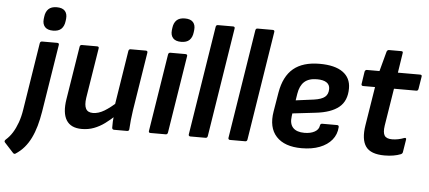

<svg xmlns="http://www.w3.org/2000/svg" viewBox="-107 -834 2583 1157"><g transform="rotate(5 1184.0 -255.0)"><path d="M108.8 -480.4Q110.8 -492.1 122.5 -492.1H214.1Q219.4 -492.1 222.3 -489.1Q225.1 -486.1 224.1 -480.4L158.8 -70.9Q151.1 -23.8 139.8 16.2Q128.4 56.3 112 89.8Q95.6 123.3 73.4 149.3Q51.1 175.3 20.7 195Q14 199.3 6.6 192.6L-47.9 133.2Q-51.5 129.5 -50.7 124.7Q-49.9 119.8 -44.5 115.1Q-22.2 95.8 -5 68.4Q12.1 41 25 5.3Q37.8 -30.3 44.5 -74.2ZM181.5 -563.2Q148.1 -563.2 132.5 -580.2Q116.9 -597.3 119.9 -627.4L121.6 -641.5Q125.3 -672.6 142.4 -689.1Q159.4 -705.7 192.6 -705.7Q226.7 -705.7 241.9 -688.6Q257.2 -671.6 254.2 -641.5L252.5 -627.4Q248.8 -596.3 231.7 -579.7Q214.6 -563.2 181.5 -563.2Z M405.5 12Q339.1 12 312.1 -31.6Q285.1 -75.3 298.4 -158.7L349.8 -480.4Q351.8 -492.1 362.8 -492.1H454.4Q467.4 -492.1 465.1 -480.4L416.5 -177Q410.2 -133.4 421.5 -111.7Q432.8 -89.9 464.3 -89.9Q497.6 -89.9 533.1 -111.2Q568.7 -132.5 615.4 -175.9L605.1 -88Q574.9 -59.1 543.9 -36.4Q513 -13.7 479.1 -0.9Q445.3 12 405.5 12ZM600.4 0Q594.8 0 591.6 -3Q588.4 -6 588.1 -11.7Q587.7 -29.7 588.6 -49.2Q589.4 -68.7 592.1 -89.3L590.7 -139.8L644.7 -480.4Q645.7 -486.1 648.8 -489.1Q652 -492.1 657 -492.1H749.3Q761.7 -492.1 759.7 -479.7L703.3 -125.1Q699 -96 696 -67.5Q693 -39 691.6 -11.7Q691.3 0 678.6 0Z M820.5 0Q808.4 0 810.4 -11.7L884.8 -480.4Q887.1 -492.1 897.8 -492.1H989.1Q994.8 -492.1 998.1 -489.2Q1001.4 -486.4 1000.1 -480.4L925.4 -11.7Q924.4 -6.7 921.6 -3.3Q918.8 0 913.1 0ZM956.5 -563.2Q923 -563.2 907.5 -580.2Q891.9 -597.3 894.9 -627.4L896.6 -641.5Q900.3 -672.6 917.3 -689.1Q934.4 -705.7 967.5 -705.7Q1001.6 -705.7 1016.9 -688.6Q1032.2 -671.6 1029.1 -641.5L1027.4 -627.4Q1023.8 -596.3 1006.7 -579.7Q989.6 -563.2 956.5 -563.2Z M1061.5 0Q1056.5 0 1053.5 -3.3Q1050.4 -6.7 1051.4 -11.7L1156.1 -671.3Q1158.1 -683 1168.5 -683H1260.7Q1266.4 -683 1269.1 -680Q1271.8 -677 1270.8 -671.3L1166.4 -11.7Q1164.4 0 1154.1 0Z M1301.5 0Q1296.5 0 1293.5 -3.3Q1290.4 -6.7 1291.4 -11.7L1396.1 -671.3Q1398.1 -683 1408.5 -683H1500.7Q1506.4 -683 1509.1 -680Q1511.8 -677 1510.8 -671.3L1406.4 -11.7Q1404.4 0 1394.1 0Z M1735.4 12Q1631.9 12 1582 -42.1Q1532.1 -96.1 1548.5 -194.3L1567.8 -310Q1584.8 -409 1641.9 -456.6Q1699 -504.1 1800.4 -504.1Q1892.6 -504.1 1940.7 -469.7Q1988.8 -435.4 1988.8 -372.1Q1988.8 -296 1941.4 -257.3Q1894.1 -218.7 1801.5 -208.3L1662.1 -192L1659.8 -175.5Q1653.1 -128.6 1675.2 -105.2Q1697.3 -81.7 1744.4 -81.7Q1781.7 -81.7 1806.3 -95.5Q1830.9 -109.3 1833.8 -133.2Q1835.8 -145.6 1846.2 -145.6H1936.7Q1948.1 -145.6 1947.4 -133.9Q1944.7 -89.4 1917.8 -56.7Q1891 -24 1844.4 -6Q1797.9 12 1735.4 12ZM1675.1 -272.2 1784.4 -286.5Q1830.6 -293.1 1850.3 -309.7Q1870.1 -326.3 1870.1 -358.2Q1870.1 -383.5 1850.4 -396.7Q1830.6 -410 1792.4 -410Q1742.6 -410 1715.8 -385.6Q1689.1 -361.2 1681.4 -312.3Z M2237.3 12Q2153.1 12 2123.2 -30.5Q2093.2 -73.1 2106.9 -159L2144.5 -393.6H2071.9Q2066.9 -393.6 2064 -396.9Q2061.2 -400.2 2062.2 -405.3L2073.6 -480.4Q2074.9 -486.1 2078.4 -489.1Q2081.9 -492.1 2086.6 -492.1H2162.9L2195 -611.7Q2199 -623.1 2209 -623.1H2283.2Q2295.6 -623.1 2292.6 -611.4L2274.2 -492.1H2408.3Q2421 -492.1 2418.7 -480.4L2406.6 -405.3Q2405.6 -400.2 2402.8 -396.9Q2399.9 -393.6 2394.2 -393.6H2259.1L2222.9 -167.1Q2216.6 -124.9 2228.3 -106.9Q2239.9 -88.9 2273.8 -88.9Q2292.4 -88.9 2311.1 -92.7Q2329.7 -96.5 2346.7 -103.2Q2352.7 -105.5 2356.2 -103Q2359.7 -100.5 2358.4 -94.5L2346 -17.7Q2344.7 -8.7 2335 -4.3Q2314.9 3.7 2290.6 7.8Q2266.3 12 2237.3 12Z"/></g></svg>

Font: Sofia Sans Hairline
Style: Italic
Weight: 1
Italic angle: -9°
Designer: Botio Nikoltchev, Ani Petrova
Foundry: lettersoup
Version: Version 4.102